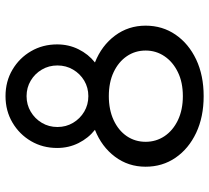

<svg xmlns="http://www.w3.org/2000/svg" viewBox="-50 -672 733 672"><g transform="rotate(-90 316.0 -335.5)"><path d="M316 11.3Q243.2 11.3 187.6 -14.9Q132 -41.2 100.5 -87.1Q69 -133 69 -192Q69 -252.5 104 -299.1Q138.9 -345.7 198.1 -369.2Q169 -392.2 151.8 -426.6Q134.6 -461 134.6 -501.5Q134.6 -551.9 158.4 -592.7Q182.2 -633.5 223.3 -657.8Q264.5 -682.2 316 -682.2Q367.8 -682.2 408.8 -657.8Q449.8 -633.5 473.4 -592.7Q497.1 -551.9 497.1 -501.5Q497.1 -461 480 -426.6Q463 -392.2 433.9 -369.2Q493.1 -345.7 527.9 -298.9Q562.7 -252.2 562.7 -191.8Q562.7 -133 531.2 -87.1Q499.7 -41.2 444.3 -14.9Q388.8 11.3 316 11.3ZM316 -61.5Q364.5 -61.5 400.1 -79Q435.8 -96.4 455.7 -125.9Q475.6 -155.3 475.6 -191.8Q475.6 -228.5 455.7 -257.7Q435.8 -286.8 400.1 -303.7Q364.5 -320.6 316 -320.6Q268.2 -320.6 231.9 -303.7Q195.7 -286.8 175.9 -257.7Q156.2 -228.5 156.2 -191.8Q156.2 -155.3 175.9 -125.7Q195.7 -96.2 231.9 -78.8Q268.2 -61.5 316 -61.5ZM316 -392.3Q345.9 -392.3 370.2 -406.7Q394.5 -421.2 408.9 -445.8Q423.4 -470.3 423.4 -500.5Q423.4 -530.7 408.9 -555.1Q394.5 -579.6 370.2 -594Q345.9 -608.5 316 -608.5Q286.1 -608.5 261.7 -594Q237.2 -579.6 222.6 -555.1Q208 -530.7 208 -500.5Q208 -470.3 222.6 -445.8Q237.2 -421.2 261.7 -406.7Q286.1 -392.3 316 -392.3Z"/></g></svg>

Font: Atkinson Hyperlegible Mono ExtraLight
Style: Regular
Weight: 200
Monospace: yes
Designer: Elliott Scott, Megan Eiswerth, Linus Boman, Theodore Petrosky, Letters from Sweden
Foundry: Applied Design Works, Letters from Sweden
Version: Version 2.001